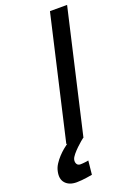

<svg xmlns="http://www.w3.org/2000/svg" viewBox="-185 -753 691 1021"><g transform="rotate(-20 161.0 -242.0)"><path d="M240 -694H337L177 0H175Q172 2 159.5 12.5Q147 23 133 36.5Q119 50 106.5 65Q94 80 91 92Q88 106 94 116.5Q100 127 114 127Q119 127 126 126.5Q133 126 141 125Q150 124 160 122L152 200Q137 203 121 205Q107 207 92 208.5Q77 210 63 210Q21 210 -0.5 186Q-22 162 -12 119Q-8 100 4 81.5Q16 63 30.5 47.5Q45 32 60 19.5Q75 7 85 0H80Z"/></g></svg>

Font: Panefresco 600wt
Style: Italic
Weight: 600
Foundry: Campivisivi & Chank Co
Version: Version 1.000